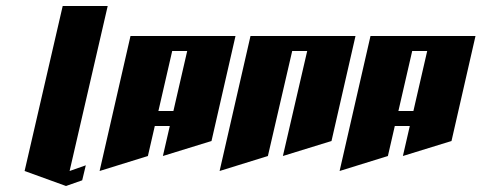

<svg xmlns="http://www.w3.org/2000/svg" viewBox="-20 -620 1605 640"><path d="M189 -600H339L212 -50L266 -69L254 -19L200 0L62 -50Z M415 -500H765L685 -150L523 -100L546 -200H496L473 -100L312 -50ZM554 -450 508 -250H558L604 -450Z M815 -500H1165L1085 -150L923 -100L1004 -450H954L873 -100L712 -50Z M1215 -500H1565L1485 -150L1323 -100L1346 -200H1296L1273 -100L1112 -50ZM1354 -450 1308 -250H1358L1404 -450Z"/></svg>

Font: SOV_Meka
Style: Italic
Weight: 400
Italic angle: -13°
Version: Version 1.00